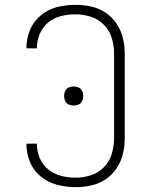

<svg xmlns="http://www.w3.org/2000/svg" viewBox="-20 -763 616 791"><path d="M291 8Q324 8 356 1Q388 -6 415.5 -24.5Q443 -43 461 -70.5Q479 -98 486.5 -130Q494 -162 494 -195V-540Q494 -573 486.5 -605Q479 -637 461 -664.5Q443 -692 415.5 -710.5Q388 -729 356 -736Q324 -743 291 -743Q253 -743 216 -734Q179 -725 149 -700.5Q119 -676 104 -640.5Q89 -605 89 -567V-564H132V-566Q132 -596 144 -624Q156 -652 179.5 -671Q203 -690 232 -697Q261 -704 291 -704Q323 -704 354.5 -694Q386 -684 409 -660Q432 -636 441 -604.5Q450 -573 450 -540V-195Q450 -163 441 -131Q432 -99 409 -75Q386 -51 354.5 -41Q323 -31 291 -31Q261 -31 232 -38.5Q203 -46 179.5 -64.5Q156 -83 144 -111Q132 -139 132 -169V-171H89V-168Q89 -130 104 -94.5Q119 -59 149 -35Q179 -11 216 -1.5Q253 8 291 8ZM283 -328Q294 -328 304 -332.5Q314 -337 318.5 -347Q323 -357 323 -368Q323 -378 318.5 -388Q314 -398 304 -402.5Q294 -407 283 -407Q273 -407 263 -402.5Q253 -398 248.5 -388Q244 -378 244 -368Q244 -357 248.5 -347Q253 -337 263 -332.5Q273 -328 283 -328Z"/></svg>

Font: Iosevka Sparkle Extralight
Style: Regular
Weight: 200
Designer: Belleve Invis
Foundry: Belleve Invis
Version: Version 4.5.0; ttfautohint (v1.8.3)